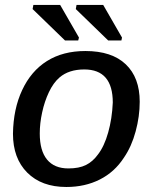

<svg xmlns="http://www.w3.org/2000/svg" viewBox="-20 -743 614 773"><path d="M542.5 -333.5Q542.5 -274.4 526.1 -213.9Q509.8 -153.3 479 -108.4Q441.4 -50.3 381.8 -20.3Q322.3 9.8 247.1 9.8Q147.5 9.8 89.8 -47.9Q32.2 -105.5 32.2 -204.6Q33.7 -304.7 69.3 -380.4Q105 -457 169.2 -497.3Q233.4 -537.6 323.7 -537.6Q430.2 -537.6 486.3 -484.1Q542.5 -430.7 542.5 -333.5ZM434.1 -330.1Q434.1 -463.4 319.3 -463.4Q257.3 -463.4 219.7 -431.2Q194.8 -409.7 177 -372.1Q159.2 -334.5 149.7 -290.5Q140.1 -246.6 140.1 -205.6Q140.1 -136.2 169.4 -100.6Q198.7 -64.9 255.4 -64.9Q298.3 -64.9 325.9 -78.6Q353.5 -92.3 374 -120.6Q399.9 -153.8 415.5 -209.5Q431.2 -265.1 434.1 -330.1ZM297.9 -591.8 294.9 -580.1H241.7L111.3 -706.5L114.3 -723.1H222.2ZM471.2 -591.8 468.8 -580.1H415.5L285.2 -706.5L288.1 -723.1H395.5Z"/></svg>

Font: Arimo Medium
Style: Italic
Weight: 500
Italic angle: -12°
Designer: Steve Matteson
Foundry: Monotype Imaging Inc.
Version: Version 1.33